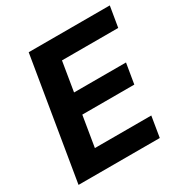

<svg xmlns="http://www.w3.org/2000/svg" viewBox="-167 -864 963 999"><g transform="rotate(-30 314.0 -364.0)"><path d="M20.3 0 140.9 -727.5H628.1L607.5 -604.1H269.6L240.6 -428.2H552.7L532.5 -306.9H220.1L189.8 -123.5H528.7L508.4 0Z"/></g></svg>

Font: Inter Variable
Style: Italic
Weight: 400
Italic angle: -9.39999°
Designer: Rasmus Andersson
Foundry: rsms
Version: Version 4.001;git-9221beed3